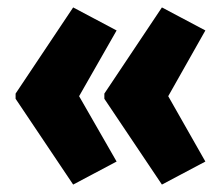

<svg xmlns="http://www.w3.org/2000/svg" viewBox="-20 -539 600 517"><path d="M22 -287V-273L177 -42L294 -104L193 -280L294 -457L177 -519ZM261 -287V-273L416 -42L533 -104L433 -280L533 -457L416 -519Z"/></svg>

Font: Noto Sans Armenian ExtraCondensed Black
Style: Regular
Weight: 900
Width: 2
Designer: Monotype Design Team
Foundry: Monotype Imaging Inc.
Version: Version 2.008